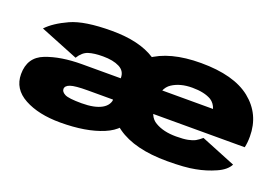

<svg xmlns="http://www.w3.org/2000/svg" viewBox="-85 -852 1622 1115"><g transform="rotate(20 726.0 -294.0)"><path d="M812 -178.5V-331.5Q812 -468 714 -531.5Q616 -595 445.5 -595Q277 -595 192.2 -556.2Q107.5 -517.5 64 -471L300 -376Q324.5 -416 358.8 -427Q393 -438 448 -438Q510.5 -438 549 -418.5Q587.5 -399 587.5 -357V-149L622 -131ZM344.5 8Q503.5 8 607.8 -35.8Q712 -79.5 724.5 -167L590 -235Q590 -188.5 546.5 -164Q503 -139.5 423 -139.5Q342.5 -139.5 319.2 -151.8Q296 -164 296 -181.5Q296 -202 325 -212Q354 -222 431.5 -222Q499 -222 597.5 -222V-353.5Q445.5 -353.5 349 -353.5Q218 -353.5 126.5 -318.2Q35 -283 35 -179Q35 -87 122.5 -39.5Q210 8 344.5 8ZM1004 6.5V-146Q926 -146 875.5 -176Q824.5 -204 824.5 -292Q824.5 -380.5 873.5 -412Q923 -444.5 997.5 -444.5Q1072 -444.5 1115.5 -419Q1141.5 -402 1152 -369.5H803V-223.5H1401Q1408 -253 1408 -292Q1408 -429.5 1303.5 -513.5Q1199.5 -596.5 996.5 -596.5Q802 -596.5 693.5 -516.5Q584.5 -436.5 584.5 -292.5Q584.5 -149 694 -71Q803.5 6.5 1004 6.5ZM1004 -146V6.5Q1114.5 6.5 1176.5 -6Q1239.5 -17.5 1296.5 -43Q1352.5 -67.5 1372 -105.5L1157.5 -192.5Q1138.5 -176 1121 -166Q1103 -156.5 1077 -151.5Q1050.5 -146 1004 -146Z"/></g></svg>

Font: Anybody Expanded Black
Style: Regular
Weight: 900
Width: 7
Designer: Tyler Finck
Foundry: Etcetera Type Company
Version: Version 1.113;gftools[0.9.25]